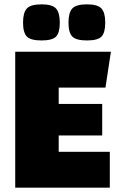

<svg xmlns="http://www.w3.org/2000/svg" viewBox="-20 -863 560 883"><path d="M250 -165H485V0H50V-625H490L465 -460H250V-385H450V-240H250ZM86 -759Q86 -805 103.5 -824Q121 -843 171 -843Q220 -843 237.5 -824Q255 -805 255 -759Q255 -713 238 -695Q221 -677 171 -677Q121 -677 103.5 -695Q86 -713 86 -759ZM295 -759Q295 -805 312.5 -824Q330 -843 380 -843Q429 -843 446.5 -824Q464 -805 464 -759Q464 -713 447 -695Q430 -677 380 -677Q330 -677 312.5 -695Q295 -713 295 -759Z"/></svg>

Font: Changa ExtraBold
Style: Regular
Weight: 800
Designer: Eduardo Rodriguez Tunni
Foundry: Eduardo Rodriguez Tunni
Version: Version 2.002; ttfautohint (v1.5) -l 8 -r 50 -G 220 -x 14 -H